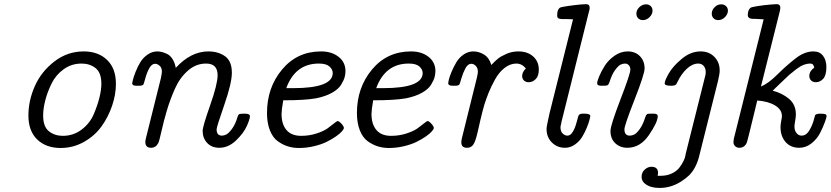

<svg xmlns="http://www.w3.org/2000/svg" viewBox="-20 -714 4041 934"><path d="M118.2 -151.9Q118.2 -225.1 149.7 -295.7Q181.2 -366.2 244.6 -415Q308.1 -463.9 387.2 -463.9Q458 -463.9 501 -422.4Q543.9 -380.9 543.9 -306.2Q543.9 -254.4 525.4 -199.7Q506.8 -145 473.9 -99.1Q440.9 -53.2 388.4 -23.7Q335.9 5.9 274.9 5.9Q204.1 5.9 161.1 -35.4Q118.2 -76.7 118.2 -151.9ZM189.9 -151.9Q189.9 -97.7 218 -75.4Q246.1 -53.2 285.2 -53.2Q336.9 -53.2 377 -83.5Q417 -113.8 436 -158.4Q455.1 -203.1 464.1 -241Q473.1 -278.8 473.1 -306.2Q473.1 -360.4 445.1 -382.6Q417 -404.8 377 -404.8Q328.1 -404.8 290 -377.4Q252 -350.1 231.4 -308.6Q210.9 -267.1 200.4 -226.6Q189.9 -186 189.9 -151.9Z M623 -309.1Q623 -311 626.5 -325.4Q629.9 -339.8 639.4 -364Q648.9 -388.2 661.9 -410.2Q674.8 -432.1 697.3 -448Q719.7 -463.9 745.6 -463.9Q754.4 -463.9 765.6 -461.4Q776.9 -459 792.2 -451.9Q807.6 -444.8 819.1 -427Q830.6 -409.2 835 -383.8Q908.2 -463.9 993.7 -463.9Q1041.5 -463.9 1074.7 -440.4Q1107.9 -417 1107.9 -359.9Q1107.9 -310.1 1070.8 -203.1Q1033.7 -96.2 1033.7 -85Q1033.7 -54.2 1059.6 -54.2Q1069.3 -54.2 1080.6 -59.6Q1091.8 -64.9 1108.4 -86.9Q1125 -108.9 1135.7 -146Q1139.6 -157.2 1144.8 -159.2Q1149.9 -161.1 1170.9 -161.1Q1195.8 -161.1 1195.8 -148.9Q1195.8 -134.8 1180.4 -100.3Q1165 -65.9 1127.9 -30.5Q1090.8 4.9 1046.9 4.9Q1009.8 4.9 987.8 -18.6Q965.8 -42 965.8 -77.1Q965.8 -98.1 1002.2 -201.7Q1038.6 -305.2 1038.6 -348.1Q1038.6 -404.8 982.9 -404.8Q982.4 -404.8 981.9 -404.8Q933.1 -404.8 893.6 -369.9Q854 -335 830.3 -281Q806.6 -227.1 791.3 -175Q775.9 -123 765.4 -75.4Q754.9 -27.8 750 -18.1Q737.8 4.9 714.8 4.9Q689 4.9 687 -20Q686 -26.9 690.9 -45.9L762.7 -334Q767.6 -358.9 767.6 -365.2Q767.6 -384.3 756.6 -394Q745.6 -403.8 734.9 -403.8Q717.8 -403.8 705.8 -381.3Q693.8 -358.9 686.8 -332.5Q679.7 -306.2 677.7 -303.2Q672.9 -297.4 659.7 -296.9H642.6Q623 -296.9 623 -309.1Z M1278.8 -164.1Q1278.8 -288.1 1352.3 -376Q1425.8 -463.9 1542 -463.9Q1593.8 -463.9 1627.2 -437.5Q1660.6 -411.1 1660.6 -368.2Q1660.6 -354 1656.7 -339.1Q1652.8 -324.2 1639.9 -302.5Q1627 -280.8 1595.5 -262.9Q1564 -245.1 1517.6 -235.8Q1464.4 -226.1 1357.9 -226.1Q1350.1 -182.1 1349.6 -160.2Q1349.6 -109.4 1373.8 -81.3Q1397.9 -53.2 1444.8 -53.2Q1484.9 -53.2 1519.8 -64.7Q1554.7 -76.2 1572.8 -89.1Q1590.8 -102.1 1604.7 -113.5Q1618.7 -125 1622.6 -125Q1629.4 -125 1641.1 -112.1Q1652.8 -99.1 1652.8 -91.8Q1652.8 -85.9 1643.3 -75Q1633.8 -64 1613.8 -50Q1593.8 -36.1 1568.4 -23.7Q1543 -11.2 1507.3 -2.7Q1471.7 5.9 1433.6 5.9Q1405.8 5.9 1380.4 -2Q1355 -9.8 1330.8 -27.3Q1306.6 -44.9 1292.7 -80.6Q1278.8 -116.2 1278.8 -164.1ZM1372.6 -285.2H1405.8Q1598.6 -285.2 1598.6 -358.9Q1598.6 -376 1582.8 -390.4Q1566.9 -404.8 1531.7 -404.8Q1531.2 -404.8 1530.8 -404.8Q1416.5 -404.8 1372.6 -285.2Z M1716.3 -164.1Q1716.3 -288.1 1789.8 -376Q1863.3 -463.9 1979.5 -463.9Q2031.2 -463.9 2064.7 -437.5Q2098.1 -411.1 2098.1 -368.2Q2098.1 -354 2094.2 -339.1Q2090.3 -324.2 2077.4 -302.5Q2064.5 -280.8 2033 -262.9Q2001.5 -245.1 1955.1 -235.8Q1901.9 -226.1 1795.4 -226.1Q1787.6 -182.1 1787.1 -160.2Q1787.1 -109.4 1811.3 -81.3Q1835.4 -53.2 1882.3 -53.2Q1922.4 -53.2 1957.3 -64.7Q1992.2 -76.2 2010.3 -89.1Q2028.3 -102.1 2042.2 -113.5Q2056.2 -125 2060.1 -125Q2066.9 -125 2078.6 -112.1Q2090.3 -99.1 2090.3 -91.8Q2090.3 -85.9 2080.8 -75Q2071.3 -64 2051.3 -50Q2031.2 -36.1 2005.9 -23.7Q1980.5 -11.2 1944.8 -2.7Q1909.2 5.9 1871.1 5.9Q1843.3 5.9 1817.9 -2Q1792.5 -9.8 1768.3 -27.3Q1744.1 -44.9 1730.2 -80.6Q1716.3 -116.2 1716.3 -164.1ZM1810.1 -285.2H1843.3Q2036.1 -285.2 2036.1 -358.9Q2036.1 -376 2020.3 -390.4Q2004.4 -404.8 1969.2 -404.8Q1968.8 -404.8 1968.3 -404.8Q1854 -404.8 1810.1 -285.2Z M2160.2 -310.1Q2160.2 -313 2163.6 -327.4Q2167 -341.8 2177 -365.5Q2187 -389.2 2200 -411.1Q2212.9 -433.1 2234.9 -448.5Q2256.8 -463.9 2282.7 -463.9Q2309.6 -463.9 2334.7 -448.5Q2359.9 -433.1 2370.1 -397.9Q2388.2 -417 2402.1 -428.5Q2416 -439.9 2443.4 -451.9Q2470.7 -463.9 2502 -463.9Q2545.9 -463.9 2573.5 -439.5Q2601.1 -415 2601.1 -375Q2601.1 -344.2 2585.9 -329.1Q2570.8 -314 2551.8 -314Q2537.6 -314 2528.8 -322.5Q2520 -331.1 2520 -344.2Q2520 -363.3 2538.1 -380.9Q2519 -404.8 2491.7 -404.8Q2461.9 -404.8 2434.8 -383.8Q2407.7 -362.8 2388.4 -327.9Q2369.1 -293 2357.4 -263.9Q2345.7 -234.9 2335.9 -204.1Q2326.2 -169.9 2317.1 -131.3Q2308.1 -92.8 2303.5 -71.3Q2298.8 -49.8 2292 -30.5Q2285.2 -11.2 2275.6 -3.2Q2266.1 4.9 2251 4.9Q2224.1 4.9 2224.1 -22Q2224.1 -34.2 2230 -54.2L2299.8 -335.9Q2304.7 -357.9 2304.7 -363.8Q2304.7 -383.8 2294.2 -393.8Q2283.7 -403.8 2272.9 -403.8Q2255.9 -403.8 2243.9 -381.3Q2231.9 -358.9 2224.4 -332.5Q2216.8 -306.2 2214.8 -303.2Q2210 -297.4 2196.8 -296.9H2181.2Q2160.2 -296.9 2160.2 -310.1Z M2638.7 -86.9Q2638.7 -99.1 2653.3 -163.1L2767.6 -620.1Q2754.4 -621.1 2739.5 -621.1Q2724.6 -621.1 2717.5 -621.1Q2710.4 -621.1 2702.9 -622.6Q2695.3 -624 2692.9 -627.9Q2690.4 -631.8 2690.4 -640.1Q2690.4 -666 2702.6 -675.8Q2707.5 -679.7 2739.5 -684.3Q2771.5 -689 2801.8 -691.9L2830.6 -693.8Q2848.6 -693.8 2848.6 -675.8Q2848.6 -668.9 2845.7 -660.2L2711.4 -121.1L2709.5 -110.8Q2706.5 -101.1 2706.5 -95.2Q2706.5 -74.2 2717.5 -64.2Q2728.5 -54.2 2739.7 -54.2Q2744.6 -54.2 2749.5 -56.2Q2754.4 -58.1 2758.5 -62.5Q2762.7 -66.9 2765.6 -71.5Q2768.6 -76.2 2772 -83Q2775.4 -89.8 2777.6 -95.5Q2779.8 -101.1 2782.2 -110.1Q2784.7 -119.1 2786.1 -123Q2787.6 -127 2789.6 -136Q2791.5 -145 2792.5 -147Q2796.4 -161.1 2812.5 -161.1H2824.7Q2851.6 -161.1 2851.6 -148.9Q2851.6 -147 2848.1 -132.6Q2844.7 -118.2 2835.2 -94.5Q2825.7 -70.8 2812.5 -48.8Q2799.3 -26.9 2776.9 -11Q2754.4 4.9 2728.5 4.9Q2690.4 4.9 2664.6 -21Q2638.7 -46.9 2638.7 -86.9Z M2884.8 -309.1Q2884.8 -317.9 2894.5 -342Q2904.3 -366.2 2921.9 -394Q2939.5 -421.9 2969.5 -442.9Q2999.5 -463.9 3033.7 -463.9Q3070.8 -463.9 3093.3 -440.4Q3115.7 -417 3115.7 -380.9Q3115.7 -354 3066.7 -229Q3017.6 -104 3017.6 -85Q3017.6 -54.2 3043.5 -54.2Q3053.2 -54.2 3064.5 -59.1Q3075.7 -64 3091.6 -85.4Q3107.4 -106.9 3118.7 -143.1Q3122.6 -154.3 3126.5 -157.7Q3130.4 -161.1 3142.6 -161.1H3159.7Q3179.7 -161.1 3179.7 -148.9Q3179.7 -120.1 3137.2 -57.6Q3094.7 4.9 3031.7 4.9Q2996.6 4.9 2973.1 -17.1Q2949.7 -39.1 2949.7 -77.1Q2949.7 -104 2998 -229.5Q3046.4 -355 3046.4 -375Q3046.4 -388.2 3039.1 -396.5Q3031.7 -404.8 3020.5 -404.8Q3010.7 -404.8 2999.5 -399.9Q2988.3 -395 2972.4 -373.5Q2956.5 -352.1 2945.3 -315.9Q2941.4 -303.7 2936.5 -300.3Q2931.6 -296.9 2918.5 -296.9H2904.3Q2884.8 -296.9 2884.8 -309.1ZM3075.7 -647.9Q3075.7 -665 3090.1 -679Q3104.5 -692.9 3122.6 -692.9Q3136.7 -692.9 3145.5 -684.3Q3154.3 -675.8 3154.3 -662.1Q3154.3 -645 3139.9 -630.6Q3125.5 -616.2 3107.4 -616.2Q3093.3 -616.2 3084.5 -625Q3075.7 -633.8 3075.7 -647.9Z M3101.1 146Q3101.1 125 3116.2 111.1Q3131.3 97.2 3148.9 97.2Q3181.2 97.2 3181.2 127.9Q3181.2 130.9 3179.2 141.1H3194.3Q3224.1 141.1 3247.6 130.1Q3271 119.1 3283.7 103Q3296.4 86.9 3304.2 71Q3312 55.2 3314 43.9L3315.9 33.2L3408.2 -335Q3413.1 -350.1 3413.1 -362.8Q3413.1 -381.8 3403.1 -393.3Q3393.1 -404.8 3377 -404.8Q3348.1 -404.8 3321 -379.4Q3293.9 -354 3276.4 -316.9Q3272.5 -308.1 3269.8 -304.4Q3267.1 -300.8 3261.2 -298.8Q3255.4 -296.9 3244.1 -296.9Q3213.4 -296.9 3213.4 -308.1Q3213.4 -322.3 3233.9 -357.7Q3254.4 -393.1 3297.4 -428.5Q3340.3 -463.9 3388.2 -463.9Q3429.2 -463.9 3455.1 -437.5Q3481 -411.1 3481 -371.1Q3481 -354 3472.2 -317.9L3383.3 37.1Q3369.1 101.1 3333 138.2Q3315.9 154.3 3294.9 168Q3245.1 200.2 3189 200.2Q3148.9 200.2 3125 185.1Q3101.1 169.9 3101.1 146ZM3442.4 -647.9Q3442.4 -665 3456.3 -679Q3470.2 -692.9 3488.3 -692.9Q3502.4 -692.9 3511.7 -684.3Q3521 -675.8 3521 -662.1Q3521 -645 3506.6 -630.6Q3492.2 -616.2 3474.1 -616.2Q3460 -616.2 3451.2 -625Q3442.4 -633.8 3442.4 -647.9Z M3547.9 -22.9Q3547.9 -28.8 3549.8 -39.1L3680.7 -563Q3690.4 -601.1 3694.8 -620.1Q3668.9 -622.1 3656.7 -622.1Q3656.7 -622.1 3645 -622.1Q3618.2 -622.1 3617.7 -640.1Q3617.7 -666 3630.9 -675.8Q3634.8 -679.7 3666.7 -684.6Q3698.7 -689.5 3729 -691.9L3757.8 -693.8Q3775.9 -693.8 3775.9 -676.8Q3775.9 -670.9 3773.9 -661.1L3681.6 -293Q3716.8 -307.1 3761.7 -351.6Q3806.6 -396 3850.1 -429.9Q3893.6 -463.9 3937 -463.9Q3967.8 -463.9 3983.9 -442.4Q4000 -420.9 4000 -388.2Q4000 -347.2 3984.4 -330.6Q3968.8 -314 3948.7 -314Q3934.6 -314 3925.8 -322.5Q3917 -331.1 3917 -344.2Q3917 -368.2 3940.9 -384.8Q3938 -404.8 3921.9 -404.8Q3905.8 -404.8 3889.2 -398.4Q3872.6 -392.1 3852.3 -376.5Q3832 -360.8 3818.8 -349.4Q3805.7 -337.9 3778.8 -311.5Q3752 -285.2 3738.8 -272.9Q3785.6 -260.7 3818.6 -232.9Q3851.6 -205.1 3851.6 -157.2Q3851.6 -145 3848.1 -126Q3844.7 -106.9 3844.7 -99.1Q3844.7 -79.1 3854.7 -66.7Q3864.7 -54.2 3879.9 -54.2Q3899.9 -54.2 3913.8 -74.7Q3927.7 -95.2 3937 -124L3944.8 -152.8Q3949.7 -160.6 3968.8 -161.1Q3988.8 -161.1 3994.9 -158.4Q4001 -155.8 4001 -148.9Q4001 -143.1 3992.9 -120.6Q3984.9 -98.1 3970.2 -68.6Q3955.6 -39.1 3928.2 -17.1Q3900.9 4.9 3867.7 4.9Q3825.7 4.9 3801.3 -23.4Q3776.9 -51.8 3776.9 -95.2Q3776.9 -109.4 3780.3 -126.2Q3783.7 -143.1 3783.7 -148.9Q3783.7 -181.2 3750.2 -201.2Q3716.8 -221.2 3663.6 -225.1Q3663.6 -224.1 3651.6 -175Q3639.6 -126 3627.2 -75Q3614.7 -23.9 3612.8 -20Q3601.6 4.9 3576.7 4.9Q3564.5 4.9 3556.2 -2.9Q3547.9 -10.7 3547.9 -22.9Z"/></svg>

Font: CMU Concrete
Style: Italic
Weight: 500
Italic angle: -14.04°
Version: Version 0.7.0